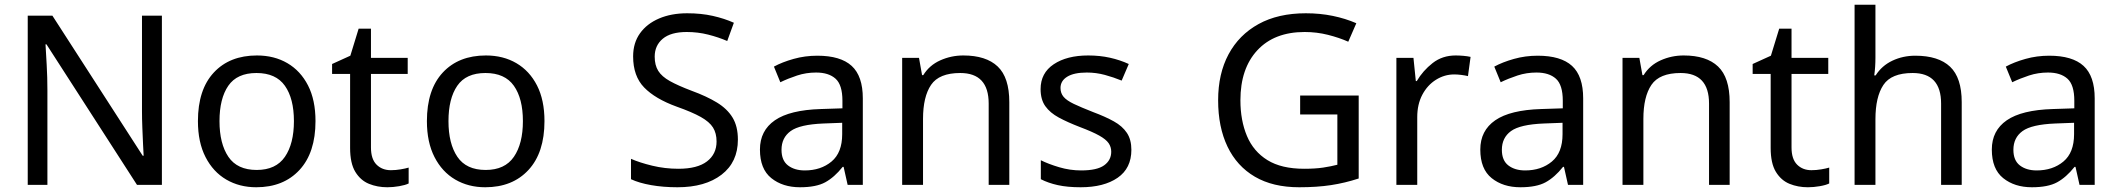

<svg xmlns="http://www.w3.org/2000/svg" viewBox="-20 -780 8938 810"><path d="M663 0H558L176 -593H172Q174 -558 177 -506Q180 -454 180 -399V0H97V-714H201L582 -123H586Q585 -139 583.5 -171Q582 -203 580.5 -241Q579 -279 579 -311V-714H663Z M1311 -269Q1311 -136 1243.5 -63Q1176 10 1061 10Q990 10 934.5 -22.5Q879 -55 847 -117.5Q815 -180 815 -269Q815 -402 882 -474Q949 -546 1064 -546Q1137 -546 1192.5 -513.5Q1248 -481 1279.5 -419.5Q1311 -358 1311 -269ZM906 -269Q906 -174 943.5 -118.5Q981 -63 1063 -63Q1144 -63 1182 -118.5Q1220 -174 1220 -269Q1220 -364 1182 -418Q1144 -472 1062 -472Q980 -472 943 -418Q906 -364 906 -269Z M1629 -62Q1649 -62 1670 -65.5Q1691 -69 1704 -73V-6Q1690 1 1664 5.5Q1638 10 1614 10Q1572 10 1536.5 -4.5Q1501 -19 1479 -55Q1457 -91 1457 -156V-468H1381V-510L1458 -545L1493 -659H1545V-536H1700V-468H1545V-158Q1545 -109 1568.5 -85.5Q1592 -62 1629 -62Z M2277 -269Q2277 -136 2209.5 -63Q2142 10 2027 10Q1956 10 1900.5 -22.5Q1845 -55 1813 -117.5Q1781 -180 1781 -269Q1781 -402 1848 -474Q1915 -546 2030 -546Q2103 -546 2158.5 -513.5Q2214 -481 2245.5 -419.5Q2277 -358 2277 -269ZM1872 -269Q1872 -174 1909.5 -118.5Q1947 -63 2029 -63Q2110 -63 2148 -118.5Q2186 -174 2186 -269Q2186 -364 2148 -418Q2110 -472 2028 -472Q1946 -472 1909 -418Q1872 -364 1872 -269Z M3093 -191Q3093 -96 3024 -43Q2955 10 2838 10Q2778 10 2727 1Q2676 -8 2642 -24V-110Q2678 -94 2731.5 -81Q2785 -68 2842 -68Q2922 -68 2962.5 -99Q3003 -130 3003 -183Q3003 -218 2988 -242Q2973 -266 2936.5 -286.5Q2900 -307 2835 -330Q2744 -363 2697.5 -411Q2651 -459 2651 -542Q2651 -599 2680 -639.5Q2709 -680 2760.5 -702Q2812 -724 2879 -724Q2938 -724 2987 -713Q3036 -702 3076 -684L3048 -607Q3011 -623 2967.5 -634Q2924 -645 2877 -645Q2810 -645 2776 -616.5Q2742 -588 2742 -541Q2742 -505 2757 -481Q2772 -457 2806 -438Q2840 -419 2898 -397Q2961 -374 3004.5 -347.5Q3048 -321 3070.5 -284Q3093 -247 3093 -191Z M3428 -545Q3526 -545 3573 -502Q3620 -459 3620 -365V0H3556L3539 -76H3535Q3500 -32 3461.5 -11Q3423 10 3355 10Q3282 10 3234 -28.5Q3186 -67 3186 -149Q3186 -229 3249 -272.5Q3312 -316 3443 -320L3534 -323V-355Q3534 -422 3505 -448Q3476 -474 3423 -474Q3381 -474 3343 -461.5Q3305 -449 3272 -433L3245 -499Q3280 -518 3328 -531.5Q3376 -545 3428 -545ZM3454 -259Q3354 -255 3315.5 -227Q3277 -199 3277 -148Q3277 -103 3304.5 -82Q3332 -61 3375 -61Q3443 -61 3488 -98.5Q3533 -136 3533 -214V-262Z M4044 -546Q4140 -546 4189 -499.5Q4238 -453 4238 -349V0H4151V-343Q4151 -472 4031 -472Q3942 -472 3908 -422Q3874 -372 3874 -278V0H3786V-536H3857L3870 -463H3875Q3901 -505 3947 -525.5Q3993 -546 4044 -546Z M4753 -148Q4753 -70 4695 -30Q4637 10 4539 10Q4483 10 4442.5 1Q4402 -8 4371 -24V-104Q4403 -88 4448.5 -74.5Q4494 -61 4541 -61Q4608 -61 4638 -82.5Q4668 -104 4668 -140Q4668 -160 4657 -176Q4646 -192 4617.5 -208Q4589 -224 4536 -244Q4484 -264 4447 -284Q4410 -304 4390 -332Q4370 -360 4370 -404Q4370 -472 4425.5 -509Q4481 -546 4571 -546Q4620 -546 4662.5 -536.5Q4705 -527 4742 -510L4712 -440Q4678 -454 4641 -464Q4604 -474 4565 -474Q4511 -474 4482.5 -456.5Q4454 -439 4454 -409Q4454 -387 4467 -371.5Q4480 -356 4510.5 -341.5Q4541 -327 4592 -307Q4643 -288 4679 -268Q4715 -248 4734 -219.5Q4753 -191 4753 -148Z M5465 -377H5712V-27Q5654 -8 5595 1Q5536 10 5461 10Q5350 10 5274 -34.5Q5198 -79 5158.5 -161.5Q5119 -244 5119 -357Q5119 -469 5163 -551Q5207 -633 5289.5 -678.5Q5372 -724 5489 -724Q5549 -724 5602.5 -713Q5656 -702 5702 -682L5668 -604Q5630 -621 5582.5 -633Q5535 -645 5484 -645Q5356 -645 5284.5 -568Q5213 -491 5213 -357Q5213 -272 5240.5 -206.5Q5268 -141 5327 -104.5Q5386 -68 5482 -68Q5529 -68 5562 -73Q5595 -78 5622 -85V-297H5465Z M6121 -546Q6136 -546 6153.5 -544.5Q6171 -543 6184 -540L6173 -459Q6160 -462 6144.5 -464Q6129 -466 6115 -466Q6074 -466 6038 -443.5Q6002 -421 5980.5 -380.5Q5959 -340 5959 -286V0H5871V-536H5943L5953 -438H5957Q5983 -482 6024 -514Q6065 -546 6121 -546Z M6467 -545Q6565 -545 6612 -502Q6659 -459 6659 -365V0H6595L6578 -76H6574Q6539 -32 6500.5 -11Q6462 10 6394 10Q6321 10 6273 -28.5Q6225 -67 6225 -149Q6225 -229 6288 -272.5Q6351 -316 6482 -320L6573 -323V-355Q6573 -422 6544 -448Q6515 -474 6462 -474Q6420 -474 6382 -461.5Q6344 -449 6311 -433L6284 -499Q6319 -518 6367 -531.5Q6415 -545 6467 -545ZM6493 -259Q6393 -255 6354.5 -227Q6316 -199 6316 -148Q6316 -103 6343.5 -82Q6371 -61 6414 -61Q6482 -61 6527 -98.5Q6572 -136 6572 -214V-262Z M7083 -546Q7179 -546 7228 -499.5Q7277 -453 7277 -349V0H7190V-343Q7190 -472 7070 -472Q6981 -472 6947 -422Q6913 -372 6913 -278V0H6825V-536H6896L6909 -463H6914Q6940 -505 6986 -525.5Q7032 -546 7083 -546Z M7622 -62Q7642 -62 7663 -65.5Q7684 -69 7697 -73V-6Q7683 1 7657 5.5Q7631 10 7607 10Q7565 10 7529.5 -4.5Q7494 -19 7472 -55Q7450 -91 7450 -156V-468H7374V-510L7451 -545L7486 -659H7538V-536H7693V-468H7538V-158Q7538 -109 7561.5 -85.5Q7585 -62 7622 -62Z M7892 -537Q7892 -497 7887 -462H7893Q7919 -503 7963.5 -524Q8008 -545 8060 -545Q8158 -545 8207 -498.5Q8256 -452 8256 -349V0H8169V-343Q8169 -472 8049 -472Q7959 -472 7925.5 -421.5Q7892 -371 7892 -277V0H7804V-760H7892Z M8625 -545Q8723 -545 8770 -502Q8817 -459 8817 -365V0H8753L8736 -76H8732Q8697 -32 8658.5 -11Q8620 10 8552 10Q8479 10 8431 -28.5Q8383 -67 8383 -149Q8383 -229 8446 -272.5Q8509 -316 8640 -320L8731 -323V-355Q8731 -422 8702 -448Q8673 -474 8620 -474Q8578 -474 8540 -461.5Q8502 -449 8469 -433L8442 -499Q8477 -518 8525 -531.5Q8573 -545 8625 -545ZM8651 -259Q8551 -255 8512.5 -227Q8474 -199 8474 -148Q8474 -103 8501.5 -82Q8529 -61 8572 -61Q8640 -61 8685 -98.5Q8730 -136 8730 -214V-262Z"/></svg>

Font: Noto Sans Grantha
Style: Regular
Weight: 400
Designer: Monotype Design Team
Foundry: Monotype Imaging Inc.
Version: Version 2.003; ttfautohint (v1.8.4.7-5d5b)